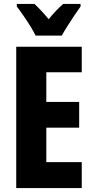

<svg xmlns="http://www.w3.org/2000/svg" viewBox="-20 -950 474 970"><path d="M393 0H62V-714H393V-585H214V-435H380V-305H214V-131H393ZM160 -770Q151 -789 134 -816.5Q117 -844 98 -871.5Q79 -899 65 -917V-930H154Q185 -902 226 -853Q247 -879 264.5 -897Q282 -915 299 -930H387V-917Q373 -898 355 -871Q337 -844 320 -817Q303 -790 292 -770Z"/></svg>

Font: Noto Sans Thai ExtCond ExtBd
Style: Regular
Weight: 800
Width: 2
Designer: Monotype Design Team
Foundry: Monotype Imaging Inc.
Version: Version 2.002; ttfautohint (v1.8.4.7-5d5b)